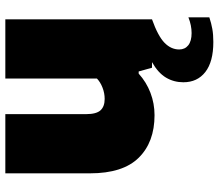

<svg xmlns="http://www.w3.org/2000/svg" viewBox="-70 -520 820 720"><g transform="rotate(-90 340.0 -160.0)"><path d="M635 136.5V215Q612.5 222.5 591.5 226.2Q570.5 230 542.5 230Q468.5 230 430 200Q391.5 170 391.5 117.5Q391.5 82 409 52.5Q426.5 23 467 0H446L432 -50H424Q392 -21 352 -5.8Q312 9.5 268 9.5Q167 9.5 108.5 -49.8Q50 -109 50 -232.5V-550H272V-247Q272 -209 286.2 -193.2Q300.5 -177.5 329 -177.5Q350.5 -177.5 371.2 -185.5Q392 -193.5 405.5 -206.5V-550H627.5V0Q564.5 22.5 539.5 47Q514.5 71.5 514.5 102Q514.5 123.5 530.2 136Q546 148.5 576 148.5Q605 148.5 635 136.5Z"/></g></svg>

Font: Encode Sans Semi Expanded Black
Style: Regular
Weight: 900
Width: 6
Designer: Multiple Designers
Foundry: Impallari Type
Version: Version 2.000